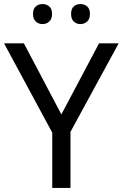

<svg xmlns="http://www.w3.org/2000/svg" viewBox="-20 -928 606 948"><path d="M283 -363 469 -714H566L328 -277V0H238V-273L0 -714H98ZM143 -859Q143 -885 157 -896.5Q171 -908 190 -908Q209 -908 223 -896.5Q237 -885 237 -859Q237 -834 223 -821.5Q209 -809 190 -809Q171 -809 157 -821.5Q143 -834 143 -859ZM331 -859Q331 -885 344.5 -896.5Q358 -908 377 -908Q396 -908 410 -896.5Q424 -885 424 -859Q424 -834 410 -821.5Q396 -809 377 -809Q358 -809 344.5 -821.5Q331 -834 331 -859Z"/></svg>

Font: Noto Sans SignWriting
Style: Regular
Weight: 400
Designer: Monotype Design Team
Foundry: Monotype Imaging Inc.
Version: Version 2.004; ttfautohint (v1.8.4.7-5d5b)